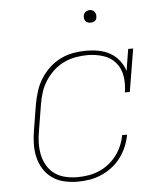

<svg xmlns="http://www.w3.org/2000/svg" viewBox="-52 -753 703 808"><g transform="rotate(-5 300.0 -349.5)"><path d="M244 8Q215 8 187 1.5Q159 -5 137 -20.5Q115 -36 100.5 -59Q86 -82 79.5 -109Q73 -136 73.5 -165Q74 -194 79 -223L97 -333Q102 -360 110.5 -387Q119 -414 134.5 -438.5Q150 -463 171.5 -483Q193 -503 218.5 -515.5Q244 -528 272 -533Q300 -538 327 -538Q354 -538 380 -533Q406 -528 428 -515.5Q450 -503 466 -482.5Q482 -462 489 -438L504 -530H525L495 -349H474Q480 -383 475 -416.5Q470 -450 449.5 -474.5Q429 -499 397 -509Q365 -519 331 -519Q306 -519 280.5 -514.5Q255 -510 231 -498.5Q207 -487 187 -468.5Q167 -450 152.5 -427.5Q138 -405 130 -380Q122 -355 118 -330L100 -220Q95 -194 94.5 -168Q94 -142 99 -118Q104 -94 116.5 -72.5Q129 -51 148.5 -37Q168 -23 193 -17Q218 -11 244 -11Q266 -11 289 -14.5Q312 -18 334 -27Q356 -36 375.5 -51Q395 -66 409.5 -85Q424 -104 433.5 -126Q443 -148 447 -171H468Q463 -145 453 -121Q443 -97 427 -75.5Q411 -54 389.5 -37.5Q368 -21 343.5 -10.5Q319 0 294 4Q269 8 244 8ZM356 -654Q350 -654 344 -656Q338 -658 334.5 -663Q331 -668 330 -674Q329 -680 330 -686Q331 -691 333.5 -695Q336 -699 339.5 -701.5Q343 -704 347.5 -705.5Q352 -707 356 -707Q363 -707 368.5 -704.5Q374 -702 377.5 -697Q381 -692 382 -686Q383 -680 382 -674Q382 -669 379.5 -665Q377 -661 373 -658.5Q369 -656 365 -655Q361 -654 356 -654Z"/></g></svg>

Font: Iosevka Curly Slab ThExObl
Style: Regular
Weight: 100
Width: 7
Italic angle: -9°
Monospace: yes
Designer: Belleve Invis
Foundry: Belleve Invis
Version: Version 11.1.0; ttfautohint (v1.8.3)